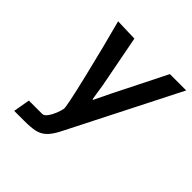

<svg xmlns="http://www.w3.org/2000/svg" viewBox="-193 -876 1023 1023"><g transform="rotate(45 319.0 -364.5)"><path d="M83 -94H183.5Q197 -94 210.2 -111.8Q223.5 -129.5 233.2 -153.8Q243 -178 246 -195.5Q249 -211 204.8 -396.2Q160.5 -581.5 120.5 -729L247 -725L303 -434L318 -339H322.5L368 -433L514.5 -725H637.5L318.5 -96Q296.5 -54 274 -33.5Q251.5 -13 222 -6.5Q192.5 0 142.5 0H66.5Z"/></g></svg>

Font: JuliaMono BoldItalic
Style: Regular
Weight: 700
Italic angle: -9°
Monospace: yes
Designer: cormullion
Foundry: corm
Version: Version 0.049; ttfautohint (v1.8.4)